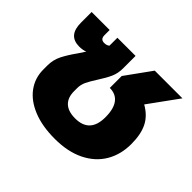

<svg xmlns="http://www.w3.org/2000/svg" viewBox="-134 -724 912 912"><g transform="rotate(45 322.5 -267.5)"><path d="M56 -179V-207Q56 -245 72.5 -277.5Q89 -310 117 -349L140 -384Q123 -377 99 -377Q25 -377 25 -463V-535H146V-500Q146 -473 171 -473Q189 -473 198 -482V-535H320V-451Q320 -418 308 -391Q296 -364 272 -327Q252 -296 242 -275Q232 -254 232 -231V-210Q232 -167 256 -144.5Q280 -122 327 -122Q425 -122 425 -228Q425 -284 403.5 -312.5Q382 -341 341 -341V-421L434 -550H620L512 -401Q560 -374 581 -332Q602 -290 602 -225Q602 -154 570 -100Q538 -46 476 -15.5Q414 15 327 15Q242 15 181 -10Q120 -35 88 -79Q56 -123 56 -179Z"/></g></svg>

Font: Prompt
Style: Bold
Weight: 700
Designer: Katatrad Team
Foundry: CadsonDemak
Version: Version 1.000